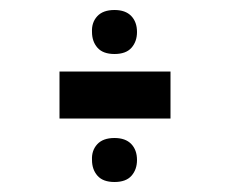

<svg xmlns="http://www.w3.org/2000/svg" viewBox="-20 -415 460 384"><path d="M99 -178V-272H321V-178ZM209 -307Q186 -307 175 -319.5Q164 -332 164 -351Q163 -370 174.5 -382.5Q186 -395 209 -395Q231 -395 242.5 -383Q254 -371 254 -351Q254 -332 243 -319.5Q232 -307 209 -307ZM209 -51Q186 -51 175 -63.5Q164 -76 164 -95Q163 -114 174.5 -126.5Q186 -139 209 -139Q231 -139 242.5 -127Q254 -115 254 -95Q254 -76 243 -63.5Q232 -51 209 -51Z"/></svg>

Font: Darker Grotesque Light Black
Style: Regular
Weight: 900
Version: Version 1.000;gftools[0.9.28]